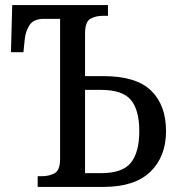

<svg xmlns="http://www.w3.org/2000/svg" viewBox="-20 -734 705 754"><path d="M128 0V-42H143Q174 -42 195 -54Q216 -66 216 -110V-660H153Q112 -660 96 -635.5Q80 -611 77 -578L72 -529H23L28 -714H404V-672H386Q355 -672 334.5 -660Q314 -648 314 -602V-435H387Q515 -435 573.5 -378Q632 -321 632 -219Q632 -119 570.5 -59.5Q509 0 387 0ZM314 -54H377Q461 -54 494 -95Q527 -136 527 -219Q527 -302 494 -341.5Q461 -381 377 -381H314Z"/></svg>

Font: Noto Serif SemiCondensed
Style: Regular
Weight: 400
Width: 4
Designer: Monotype Design Team
Foundry: Monotype Imaging Inc.
Version: Version 2.013